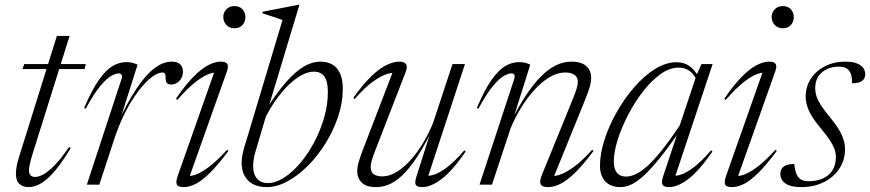

<svg xmlns="http://www.w3.org/2000/svg" viewBox="-20 -755 3558 785"><path d="M72 -472.5 79 -493H330.5L326 -472.5ZM112 -122Q107.5 -107 104.5 -95.2Q101.5 -83.5 100 -74.5Q98.5 -65.5 98.5 -58.5Q98.5 -44 105.2 -37.8Q112 -31.5 124 -31.5Q137.5 -31.5 156.5 -41.5Q175.5 -51.5 201.8 -77.8Q228 -104 262.5 -154L269 -149.5Q240.5 -102 216.5 -71.2Q192.5 -40.5 171.5 -22.8Q150.5 -5 132.2 2.5Q114 10 97 10Q73.5 10 59.2 -3Q45 -16 45 -45.5Q45 -57 47.8 -73.5Q50.5 -90 58.5 -115.5L212.5 -608H264.5Z M477.5 -434Q480.5 -444.5 477 -449.8Q473.5 -455 465 -455Q453 -455 433.8 -444Q414.5 -433 388.8 -401.8Q363 -370.5 330.5 -310.5L324 -313.5Q356 -388.5 384.8 -429Q413.5 -469.5 440.8 -485.2Q468 -501 495.5 -501Q505.5 -501 513.5 -499.8Q521.5 -498.5 528.5 -496.2Q535.5 -494 542.5 -490.5L464.5 -245H458Q500.5 -336.5 538.5 -393.2Q576.5 -450 612 -476.5Q647.5 -503 681.5 -503Q705.5 -503 716.8 -491.8Q728 -480.5 728 -462.5Q728 -447 721.2 -435Q714.5 -423 703.8 -416.2Q693 -409.5 680 -409.5Q667 -409.5 662 -416.2Q657 -423 657 -436Q657.5 -449 654.2 -453.8Q651 -458.5 644.5 -458.5Q629 -458.5 609.5 -446Q590 -433.5 568.2 -409.5Q546.5 -385.5 524.5 -352Q502.5 -318.5 482.8 -276.5Q463 -234.5 447 -186L386 0H335Z M707 -37 861.5 -475.5 874 -456.5Q859.5 -461 836.2 -453.2Q813 -445.5 780.5 -420.5Q748 -395.5 705 -346.5L699.5 -351.5Q738 -408 770.8 -441Q803.5 -474 831.2 -488.5Q859 -503 882.5 -503Q903.5 -503 909.2 -493.5Q915 -484 908 -464L750 -19L737.5 -37.5Q751.5 -32.5 774.8 -39.2Q798 -46 831.5 -70.5Q865 -95 908.5 -142.5L914 -138Q872 -81.5 839.2 -49Q806.5 -16.5 780.2 -3.2Q754 10 731 10Q706.5 10 702.5 -1.5Q698.5 -13 707 -37ZM893 -685.5Q893 -697.5 898.5 -707.5Q904 -717.5 914.2 -723.8Q924.5 -730 938.5 -730Q960 -730 971.8 -716.8Q983.5 -703.5 983.5 -685.5Q983.5 -673.5 978.2 -662.8Q973 -652 963 -645.8Q953 -639.5 938.5 -639.5Q917.5 -639.5 905.2 -653.2Q893 -667 893 -685.5Z M1024 -133.5Q1019.5 -117.5 1017.2 -103Q1015 -88.5 1015 -76Q1015 -43 1030.8 -24.8Q1046.5 -6.5 1075 -6.5Q1107 -6.5 1141.2 -28.5Q1175.5 -50.5 1207.5 -88.2Q1239.5 -126 1265 -174.2Q1290.5 -222.5 1305.5 -275.2Q1320.5 -328 1320.5 -379Q1320.5 -421.5 1306.5 -441.8Q1292.5 -462 1263 -462Q1243.5 -462 1222.8 -452.5Q1202 -443 1181 -426.2Q1160 -409.5 1139.8 -386.5Q1119.5 -363.5 1101 -336Q1082.5 -308.5 1067 -278.5ZM1135 -673Q1125.5 -677 1111.8 -681.5Q1098 -686 1082.5 -691Q1067 -696 1052.5 -701L1054 -707L1198 -735H1204L1075 -307L1070 -310Q1113.5 -379 1151.5 -421.5Q1189.5 -464 1223.2 -483.5Q1257 -503 1288.5 -503Q1335 -503 1358.2 -474.5Q1381.5 -446 1381.5 -391.5Q1381.5 -335.5 1362.5 -278.5Q1343.5 -221.5 1311.2 -169.5Q1279 -117.5 1238.8 -77.2Q1198.5 -37 1155.2 -13.5Q1112 10 1071.5 10Q1021 10 994.5 -16.8Q968 -43.5 968 -89Q968 -103 970.5 -118.2Q973 -133.5 978 -150Z M1683 -34.5 1741 -217 1748.5 -226Q1720 -168.5 1692.5 -124.5Q1665 -80.5 1637 -50.5Q1609 -20.5 1579.8 -5.2Q1550.5 10 1517.5 10Q1477.5 10 1459 -8.5Q1440.5 -27 1440.5 -55.5Q1440.5 -70.5 1445.2 -88.2Q1450 -106 1461.5 -137L1591 -474L1603.5 -455.5Q1590 -460.5 1564.8 -453.2Q1539.5 -446 1505 -421.5Q1470.5 -397 1430 -350L1424.5 -355Q1466 -413 1500 -445Q1534 -477 1562 -490Q1590 -503 1612.5 -503Q1634 -503 1640.5 -492.2Q1647 -481.5 1638 -459L1515.5 -143Q1504.5 -114.5 1500 -98.8Q1495.5 -83 1495.5 -73Q1495.5 -51.5 1508 -42.8Q1520.5 -34 1542 -34Q1574.5 -34 1605.5 -54.2Q1636.5 -74.5 1664.5 -107.2Q1692.5 -140 1714.5 -178.5Q1736.5 -217 1751 -253.5L1830 -493H1881L1725.5 -19L1714 -37.5Q1730 -33.5 1753.2 -40.5Q1776.5 -47.5 1808 -71.2Q1839.5 -95 1878.5 -140.5L1884 -135.5Q1828 -54.5 1784.5 -22.2Q1741 10 1706.5 10Q1685.5 10 1680 0.8Q1674.5 -8.5 1683 -34.5Z M1936 -310.5 1929.5 -313.5Q1961.5 -388.5 1990.2 -429Q2019 -469.5 2046.2 -485.2Q2073.5 -501 2101 -501Q2111 -501 2119 -499.8Q2127 -498.5 2134 -496.2Q2141 -494 2148 -490.5L2077.5 -267L2069 -258Q2099.5 -318 2129.5 -363.8Q2159.5 -409.5 2189.5 -440.2Q2219.5 -471 2251 -487Q2282.5 -503 2316 -503Q2357.5 -503 2377.2 -484.5Q2397 -466 2397 -437.5Q2397 -421.5 2391.8 -401.5Q2386.5 -381.5 2370 -341.5L2239 -19L2228 -36.5Q2243 -32.5 2267.5 -40.2Q2292 -48 2325.8 -72.2Q2359.5 -96.5 2401 -142.5L2406.5 -138Q2364.5 -81 2331.2 -48.8Q2298 -16.5 2271.2 -3.2Q2244.5 10 2221.5 10Q2196 10 2190.5 -1.8Q2185 -13.5 2195 -38.5L2317.5 -339Q2332 -374 2337.2 -391.5Q2342.5 -409 2342.5 -419.5Q2342.5 -440 2328.5 -449.2Q2314.5 -458.5 2292.5 -458.5Q2256.5 -458.5 2222.5 -436.8Q2188.5 -415 2158.5 -380.2Q2128.5 -345.5 2105.2 -305.8Q2082 -266 2067.5 -230L1991.5 0H1940.5L2083 -434Q2086 -444.5 2082.5 -449.8Q2079 -455 2070.5 -455Q2058.5 -455 2039.2 -444Q2020 -433 1994.2 -401.8Q1968.5 -370.5 1936 -310.5Z M2691.5 -35 2752.5 -218H2758.5Q2710.5 -149 2674.2 -104.5Q2638 -60 2610 -35Q2582 -10 2560 0Q2538 10 2517.5 10Q2490 10 2471.2 -0.5Q2452.5 -11 2442.8 -30.5Q2433 -50 2433 -77Q2433 -126.5 2451.5 -184Q2470 -241.5 2501.8 -297.2Q2533.5 -353 2573.8 -399.2Q2614 -445.5 2658.2 -473Q2702.5 -500.5 2746 -500.5Q2776.5 -500.5 2798.5 -485.2Q2820.5 -470 2836.5 -439.5L2828 -428Q2814.5 -456 2796 -467.2Q2777.5 -478.5 2754 -478.5Q2717.5 -478.5 2680 -451.5Q2642.5 -424.5 2608.5 -380.5Q2574.5 -336.5 2547.8 -284.8Q2521 -233 2505.2 -183Q2489.5 -133 2489.5 -94.5Q2489.5 -64.5 2502.2 -48.8Q2515 -33 2540 -33Q2557.5 -33 2578.8 -42.8Q2600 -52.5 2626 -75.5Q2652 -98.5 2684.8 -139.2Q2717.5 -180 2759 -242L2828 -448.5L2848 -493H2893.5L2735.5 -18.5L2723 -37.5Q2739 -33.5 2762.2 -40.5Q2785.5 -47.5 2816.8 -71.2Q2848 -95 2887.5 -140.5L2893 -135.5Q2836.5 -54.5 2793.2 -22.2Q2750 10 2715.5 10Q2695 10 2689 0.5Q2683 -9 2691.5 -35Z M2949 -37 3103.5 -475.5 3116 -456.5Q3101.5 -461 3078.2 -453.2Q3055 -445.5 3022.5 -420.5Q2990 -395.5 2947 -346.5L2941.5 -351.5Q2980 -408 3012.8 -441Q3045.5 -474 3073.2 -488.5Q3101 -503 3124.5 -503Q3145.5 -503 3151.2 -493.5Q3157 -484 3150 -464L2992 -19L2979.5 -37.5Q2993.5 -32.5 3016.8 -39.2Q3040 -46 3073.5 -70.5Q3107 -95 3150.5 -142.5L3156 -138Q3114 -81.5 3081.2 -49Q3048.5 -16.5 3022.2 -3.2Q2996 10 2973 10Q2948.5 10 2944.5 -1.5Q2940.5 -13 2949 -37ZM3135 -685.5Q3135 -697.5 3140.5 -707.5Q3146 -717.5 3156.2 -723.8Q3166.5 -730 3180.5 -730Q3202 -730 3213.8 -716.8Q3225.5 -703.5 3225.5 -685.5Q3225.5 -673.5 3220.2 -662.8Q3215 -652 3205 -645.8Q3195 -639.5 3180.5 -639.5Q3159.5 -639.5 3147.2 -653.2Q3135 -667 3135 -685.5Z M3227.5 -84.5Q3229 -68 3232.5 -54.8Q3236 -41.5 3243 -32Q3250.5 -22 3261 -18Q3271.5 -14 3285 -14Q3319.5 -14 3344.8 -25.5Q3370 -37 3383.8 -59.2Q3397.5 -81.5 3397.5 -113.5Q3397.5 -128.5 3392 -144.8Q3386.5 -161 3373.2 -181.2Q3360 -201.5 3336.5 -229.5Q3313 -257.5 3299.2 -280.2Q3285.5 -303 3279.8 -322.5Q3274 -342 3274 -359.5Q3274 -402 3295.8 -434.2Q3317.5 -466.5 3354 -484.8Q3390.5 -503 3434 -503Q3464.5 -503 3482.8 -496Q3501 -489 3509.2 -477.5Q3517.5 -466 3517.5 -451.5Q3517.5 -440 3512 -431.8Q3506.5 -423.5 3494.8 -419Q3483 -414.5 3463.5 -414.5Q3464 -433.5 3461 -445.8Q3458 -458 3451 -466.5Q3444 -475 3434.5 -478.8Q3425 -482.5 3410.5 -482.5Q3368 -482.5 3340.5 -459.2Q3313 -436 3313 -393.5Q3313 -378.5 3318 -362.2Q3323 -346 3336.2 -325.2Q3349.5 -304.5 3373.5 -275.5Q3397.5 -246.5 3410.8 -223.8Q3424 -201 3429.5 -182Q3435 -163 3435 -145.5Q3435 -100.5 3411.5 -65.2Q3388 -30 3347.5 -10Q3307 10 3256.5 10Q3226 10 3207 3Q3188 -4 3179.2 -16.2Q3170.5 -28.5 3170.5 -43.5Q3170.5 -56.5 3176.5 -65.8Q3182.5 -75 3195.2 -79.8Q3208 -84.5 3227.5 -84.5Z"/></svg>

Font: Newsreader 60pt Light
Style: Italic
Weight: 300
Italic angle: -17°
Designer: Hugues Gentile
Foundry: Production Type
Version: Version 1.003